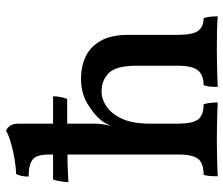

<svg xmlns="http://www.w3.org/2000/svg" viewBox="-74 -684 760 653"><g transform="rotate(-90 306.5 -357.0)"><path d="M515 -132Q515 -81 529 -63Q543 -45 572 -45Q575 -35 576.5 -24Q578 -13 578 3Q556 1 526 0.5Q496 0 464 0Q444 0 420 0.5Q396 1 375 1.5Q354 2 338 3Q338 -12 339 -24Q340 -36 344 -45Q378 -45 394 -64Q410 -83 410 -134V-273Q410 -342 385.5 -367Q361 -392 322 -392Q296 -392 271 -375Q246 -358 229.5 -322Q213 -286 213 -227V-132Q213 -82 227.5 -63.5Q242 -45 279 -45Q282 -35 283.5 -23.5Q285 -12 285 3Q270 2 249 1.5Q228 1 205 0.5Q182 0 160 0Q140 0 116 0.5Q92 1 70.5 1.5Q49 2 34 3Q34 -12 35 -24.5Q36 -37 39 -45Q78 -45 93 -63.5Q108 -82 108 -132V-316L213 -420Q213 -408 211.5 -393Q210 -378 205 -361Q209 -368 213 -376Q217 -384 224 -393Q242 -416 279 -439Q316 -462 367 -462Q407 -462 440.5 -446.5Q474 -431 494.5 -395.5Q515 -360 515 -299ZM108 -569Q108 -593 103 -608.5Q98 -624 82 -632Q66 -640 33 -640Q33 -652 35 -663Q37 -674 42 -683Q63 -683 93 -688Q123 -693 149.5 -701Q176 -709 189 -717Q199 -713 206 -703Q213 -693 213 -673V-538H108ZM108 -574H213V-420L108 -298ZM14 -505Q14 -513 16.5 -529.5Q19 -546 23 -557H306Q306 -546 304 -534Q302 -522 297 -509Q272 -509 227 -509Q182 -509 126.5 -508.5Q71 -508 14 -505Z"/></g></svg>

Font: Vollkorn Medium
Style: Regular
Weight: 500
Designer: Friedrich Althausen
Foundry: Friedrich Althausen
Version: Version 5.000